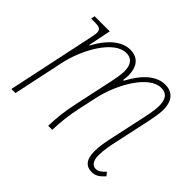

<svg xmlns="http://www.w3.org/2000/svg" viewBox="-124 -733 933 933"><g transform="rotate(45 342.5 -267.0)"><path d="M589 10C615 10 634 -3 655 -27L640 -44C624 -25 609 -15 592 -15C572 -15 555 -31 555 -71C555 -107 562 -144 572 -188L604 -336C612 -372 622 -421 622 -450C622 -499 603 -544 542 -544C488 -544 434 -505 386 -415H381C383 -427 384 -439 384 -450C384 -499 363 -544 302 -544C248 -544 193 -503 147 -418H144L168 -536H64L60 -516H81C115 -516 129 -512 129 -487C129 -475 125 -459 120 -434L28 0H56L112 -264C137 -381 217 -519 299 -519C346 -519 356 -481 356 -449C356 -422 347 -380 338 -339L302 -171C288 -109 282 -52 281 0H309C310 -52 316 -108 330 -171L350 -263C376 -379 456 -519 539 -519C587 -519 594 -481 594 -449C594 -417 584 -371 576 -336L544 -188C534 -142 527 -107 527 -71C527 -13 552 10 589 10Z"/></g></svg>

Font: Noto Serif Condensed Thin
Style: Italic
Weight: 100
Width: 3
Italic angle: -12°
Designer: Monotype Design Team
Foundry: Monotype Imaging Inc.
Version: Version 2.013